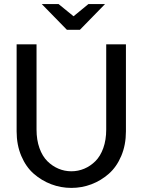

<svg xmlns="http://www.w3.org/2000/svg" viewBox="-20 -920 704 947"><path d="M62 -272V-701.2H160.2V-280.8Q160.2 -230 174.6 -189.7Q189 -149.4 213.6 -125Q238.3 -100.6 268.6 -87.9Q298.8 -75.2 332 -75.2Q365.2 -75.2 395.5 -87.9Q425.8 -100.6 450.4 -125Q475.1 -149.4 489.5 -189.7Q503.9 -230 503.9 -280.8V-701.2H601.1V-272Q601.1 -205.1 578.1 -150.9Q555.2 -96.7 516.8 -63Q478.5 -29.3 431.2 -11.2Q383.8 6.8 332 6.8Q280.3 6.8 232.7 -11.2Q185.1 -29.3 146.5 -63Q107.9 -96.7 85 -150.9Q62 -205.1 62 -272ZM498 -899.9 374 -772.9H310.1L186 -899.9H269L342.8 -839.8L416 -899.9Z"/></svg>

Font: LT Superior Med
Style: Regular
Weight: 500
Designer: Daniel Lyons
Foundry: LyonsType
Version: Version 1.000